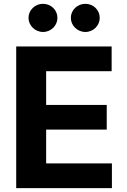

<svg xmlns="http://www.w3.org/2000/svg" viewBox="-20 -966 653 986"><path d="M63.2 0H554.7V-126.8H217V-300.4H528.1V-427.2H217V-600.5H553.3V-727.3H63.2ZM201 -801.8C242.2 -801.8 274.9 -834.9 274.9 -874.3C274.9 -914.4 242.2 -946.4 201 -946.4C160.2 -946.4 126.4 -914.4 126.4 -874.3C126.4 -834.9 160.2 -801.8 201 -801.8ZM418.3 -801.8C459.5 -801.8 492.2 -834.9 492.2 -874.3C492.2 -914.4 459.5 -946.4 418.3 -946.4C377.5 -946.4 343.8 -914.4 343.8 -874.3C343.8 -834.9 377.5 -801.8 418.3 -801.8Z"/></svg>

Font: Karasuma Gothic
Style: Bold
Weight: 700
Designer: Rasmus Andersson / Ryoko Nishizuka
Foundry: Genbu
Version: Version 1.00